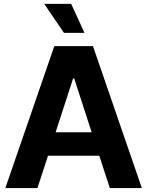

<svg xmlns="http://www.w3.org/2000/svg" viewBox="-20 -964 754 984"><path d="M171.9 0H7.3L258.3 -727.5H456.5L707 0H543L488.8 -166H226.1ZM354.5 -561.5 265.1 -286.1H449.7L360.4 -561.5ZM308.1 -795.4 206.5 -944.3H344.7L413.1 -795.4Z"/></svg>

Font: Inter Tight
Style: Bold
Weight: 700
Designer: Rasmus Andersson
Foundry: rsms
Version: Version 3.004; ttfautohint (v1.8.4.7-5d5b)